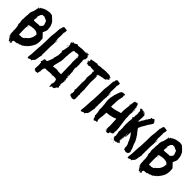

<svg xmlns="http://www.w3.org/2000/svg" viewBox="178 -1872 3141 3141"><g transform="rotate(45 1748.0 -302.0)"><path d="M233.4 -609.9Q227.5 -609.9 227.5 -613.8H233.4ZM165 -305.2H163.1Q163.1 -310.1 168.9 -313V-309.1Q168.9 -305.2 165 -305.2ZM180.7 -309.1H178.7Q178.7 -314.9 182.6 -314.9L184.6 -311ZM157.2 -314.9V-326.7H161.1V-318.8Q161.1 -314.9 157.2 -314.9ZM167 -334.5H161.1Q161.1 -340.3 165 -340.3L167 -336.4ZM280.3 -352.1 278.3 -356H284.2Q284.2 -352.1 280.3 -352.1ZM163.1 -469.2H159.2V-471.2H163.1ZM159.2 -498.5H155.3Q155.3 -504.4 159.2 -504.4ZM161.1 -506.3H157.2V-508.3H161.1ZM163.1 -514.2H159.2L161.1 -533.7H165ZM180.7 -455.6Q218.3 -461.4 264.6 -463.4Q275.4 -461.4 282.2 -461.4Q297.9 -462.9 297.9 -469.2H292V-473.1Q310.1 -473.1 327.1 -512.2Q327.1 -540 313.5 -561Q306.6 -594.2 297.9 -594.2Q238.3 -623.5 229.5 -623.5L231.4 -627.4Q224.1 -627.4 215.8 -623.5L217.8 -619.6V-617.7H215.8Q208.5 -623.5 198.2 -623.5Q181.6 -611.8 163.1 -584.5Q167 -584 167 -580.6L163.1 -574.7Q165 -571.3 165 -566.9L161.1 -564.9L157.2 -566.9Q155.3 -550.8 153.3 -547.4Q155.3 -536.6 155.3 -518.1Q155.3 -516.1 153.3 -516.1Q153.3 -514.2 155.3 -514.2L151.4 -477.1L153.3 -473.1Q151.4 -469.7 151.4 -465.3Q151.4 -455.6 163.1 -455.6Q171.9 -455.6 180.7 -457.5ZM87.9 39.6V29.8H85.9Q85.9 36.1 84 39.6ZM82 29.8V27.8H76.2V29.8ZM80.1 14.2Q80.1 12.2 78.1 2.4H76.2V14.2ZM68.4 -1.5V-5.4H66.4V-1.5ZM66.4 -9.3V-13.2H64.5V-9.3ZM262.7 -12.2V-16.1H260.7V-12.2ZM170.9 -119.6Q173.8 -119.6 176.8 -125.5Q194.3 -121.6 202.1 -121.6Q254.9 -135.3 254.9 -148.9H251V-150.9Q348.6 -213.4 348.6 -326.7Q315.9 -359.9 278.3 -359.9Q272.5 -361.8 252 -361.8Q239.3 -361.8 196.3 -356H194.3V-350.1H186.5V-354Q145.5 -346.7 145.5 -330.6Q145.5 -322.8 143.6 -322.8L145.5 -318.8V-309.1Q155.3 -309.1 155.3 -305.2Q155.3 -299.3 145.5 -299.3Q143.6 -267.1 143.6 -223.1Q143.6 -218.8 145.5 -215.3L143.6 -211.4Q147.5 -160.2 147.5 -119.6H149.4L155.3 -123.5H157.2L163.1 -119.6ZM132.8 74.7H127Q123 74.7 123 70.8V64.9Q123 63 125 63L123 59.1Q125 48.3 125 41.5H121.1Q121.1 68.8 109.4 68.8Q105.5 66.9 103.5 66.9Q103.5 68.8 101.6 68.8Q101.6 61 98.1 61Q96.2 61 93.8 63Q93.8 64.9 91.8 64.9V63Q93.8 59.6 93.8 55.2H89.8V41.5L80.1 43.5L70.3 23.9Q72.3 23.9 72.3 22Q70.3 22 70.3 20Q72.3 20 72.3 18.1Q64.5 6.3 62.5 5.9Q60.5 5.4 58.6 4.4Q58.6 7.3 50.8 12.2H43V8.3Q54.7 8.3 54.7 -3.4L49.8 -21L48.3 -20Q40 -20 40 -104H34.2V-107.9Q34.2 -111.8 40 -111.8V-125.5Q40 -129.4 34.2 -129.4Q34.2 -133.3 40 -133.3V-137.2H32.2Q32.2 -142.1 40 -143.1L30.3 -209.5Q18.6 -233.9 18.6 -244.6Q18.6 -266.1 22.5 -266.1Q16.6 -285.2 10.7 -332.5Q14.6 -338.9 14.6 -344.2Q14.6 -441.9 22.5 -453.6Q22.5 -464.8 18.6 -477.1Q22.9 -477.1 24.4 -486.8L20.5 -484.9Q16.6 -489.7 16.6 -490.7V-496.6H20.5V-490.7H22.5Q22.5 -526.4 45.9 -566.9Q45.9 -572.3 57.6 -617.7L55.7 -621.6Q58.6 -636.2 63.5 -637.2Q61.5 -650.9 61.5 -664.6Q67.9 -664.6 71.3 -666.5Q71.3 -662.6 69.3 -662.6Q71.3 -659.2 71.3 -654.8Q85 -654.8 85 -672.4L88.9 -670.4Q88.9 -672.4 86.9 -682.1L92.8 -686L98.6 -682.1Q134.3 -714.4 202.1 -727.1Q248.5 -734.9 254.9 -734.9Q280.3 -732.9 299.8 -727.1Q299.8 -729 301.8 -729Q399.4 -646 399.4 -621.6Q410.6 -605 420.9 -559.1H418.9Q424.8 -527.3 424.8 -510.3Q424.8 -482.9 393.6 -420.4Q403.3 -418.9 403.3 -414.6Q401.4 -414.6 401.4 -412.6Q412.1 -412.6 430.7 -385.3Q465.3 -353 465.8 -346.2L463.9 -342.3Q467.8 -341.8 467.8 -338.4Q467.8 -336.4 465.8 -336.4Q469.7 -301.8 469.7 -273.9Q467.8 -268.1 465.8 -268.1L467.8 -264.2Q467.8 -262.2 465.8 -262.2L467.8 -258.3Q467.8 -252.4 463.9 -252.4L465.8 -248.5Q465.8 -246.6 463.9 -246.6L465.8 -242.7V-240.7Q462.9 -219.2 456.1 -219.2V-217.3H460Q452.6 -184.1 446.3 -184.1Q442.4 -183.6 442.4 -180.2L444.3 -176.3L417 -131.3Q385.7 -96.2 385.7 -90.3Q385.7 -84.5 377.9 -84.5Q374 -86.4 372.1 -86.4L364.3 -76.7V-74.7L368.2 -76.7H370.1Q370.1 -70.8 356.4 -70.8L358.4 -66.9V-64.9Q346.2 -51.3 331.1 -51.3Q322.8 -33.7 317.4 -33.7Q289.1 -23.9 288.1 -23.9L284.2 -25.9L268.6 -16.1Q268.6 -8.3 262.7 -8.3H258.8Q254.9 -8.3 254.9 -14.2Q247.1 -11.2 247.1 -8.3L243.2 -10.3H241.2L235.4 -6.3H233.4L229.5 -8.3Q229.5 -2.4 221.7 5.4L211.9 3.4Q184.6 9.3 180.7 9.3V5.4Q178.7 5.4 159.2 11.2Q150.4 15.1 150.4 25.9Q146.5 27.8 144.5 27.8V31.7H148.4Q144.5 72.8 140.6 72.8V68.8ZM150.4 72.8 146.5 70.8 148.4 61V43.5H152.3L156.2 57.1Q155.3 72.8 150.4 72.8ZM40 -576.7Q40 -582.5 43.9 -582.5H45.9Q45.9 -579.6 40 -576.7Z M593.8 -732.4Q623 -728.5 634.8 -724.6Q638.7 -726.6 640.6 -726.6Q640.6 -723.6 646.5 -720.7H658.2V-714.8L652.3 -707L654.3 -687.5Q650.4 -681.6 644.5 -658.2V-630.9L648.4 -625L644.5 -607.4Q644.5 -601.1 646.5 -597.7Q644.5 -592.3 642.6 -513.7Q645.5 -513.7 648.4 -507.8V-484.4L646.5 -464.8L652.3 -468.8V-457Q656.7 -457 660.2 -482.4V-498H662.1Q666 -497.6 666 -494.1L664.1 -482.4L666 -478.5Q654.3 -452.6 654.3 -421.9L658.2 -419.9Q654.3 -403.8 652.3 -382.8Q652.3 -380.9 654.3 -380.9Q650.4 -361.8 650.4 -324.2V-259.8Q650.4 -249 648.4 -232.4Q650.4 -229.5 650.4 -220.7H648.4Q648.4 -218.8 650.4 -218.8Q648.4 -182.6 648.4 -166V-150.4L652.3 -152.3H654.3Q644.5 -115.7 632.8 -37.1L628.9 -35.2L630.9 -31.2L628.9 -27.3Q630.9 -27.3 630.9 -25.4Q627 -23.4 625 -23.4Q627 -19.5 627 -17.6Q617.2 -6.8 617.2 -3.9Q617.2 -1 609.4 3.9Q609.4 2 607.4 2Q592.8 16.1 589.8 31.2H585.9V27.3Q580.1 29.3 580.1 31.2L576.2 29.3Q574.2 29.3 574.2 31.2L564.5 29.3Q526.9 48.8 519.5 48.8Q519.5 46.9 509.8 35.2V33.2L511.7 21.5Q509.8 17.6 509.8 15.6Q509.8 12.2 513.7 0L511.7 -3.9Q518.6 -3.9 525.4 -193.4Q527.3 -193.4 531.2 -242.2Q531.2 -244.1 529.3 -244.1L531.2 -253.9Q537.1 -353.5 537.1 -476.6H539.1Q539.1 -478.5 537.1 -478.5Q550.8 -576.2 550.8 -623Q548.8 -627 548.8 -628.9Q551.8 -628.9 554.7 -636.7Q552.7 -640.6 552.7 -642.6H554.7L552.7 -646.5V-650.4L554.7 -660.2H550.8V-666Q566.4 -666 566.4 -707Q576.2 -716.3 580.1 -730.5H585.9L589.8 -728.5Q590.3 -732.4 593.8 -732.4ZM591.8 35.2V37.1Q591.8 41 587.9 41H585.9V37.1Q587.9 37.1 591.8 35.2Z M1085.9 -536.6H1081.5V-548.3H1085.9ZM1175.8 -684.6V-690.4H1171.9Q1171.9 -684.6 1175.8 -684.6ZM1085.9 -146.5Q1085.9 -155.8 1093.8 -164.1Q1091.8 -218.8 1089.8 -228.5L1091.8 -232.4Q1087.9 -271 1087.9 -332.5Q1087.9 -342.3 1089.8 -377.4L1085.9 -379.4L1087.9 -389.2Q1085.9 -427.2 1083.5 -430.2L1085.9 -450.2L1083.5 -486.3H1087.9V-480.5H1089.8V-488.3L1083.5 -498.5V-526.4H1087.9V-498.5H1089.8L1091.8 -542.5Q1080.1 -558.6 1077.6 -572.3Q1075.7 -572.3 1075.7 -570.3Q1075.7 -575.2 1047.9 -578.6Q1047.9 -578.1 1035.6 -574.7H1025.9L1021.5 -576.7Q1021.5 -568.4 993.7 -568.4V-570.3H977.5Q969.2 -565.4 965.8 -556.6H969.7V-552.2Q955.6 -552.2 955.6 -504.4Q951.7 -462.4 949.7 -462.4Q951.7 -458.5 951.7 -456.5Q949.7 -450.2 947.8 -450.2L953.6 -436.5Q947.8 -436.5 945.8 -395.5Q945.8 -391.6 947.8 -391.6L945.8 -381.3V-340.3Q941.4 -288.6 931.6 -272.5Q933.6 -268.6 933.6 -264.2Q930.7 -264.2 927.7 -260.3Q929.7 -256.3 929.7 -252.4Q925.8 -248 909.7 -178.2Q907.7 -178.2 905.8 -168.5Q909.7 -166.5 911.6 -166.5L907.7 -152.3Q909.7 -148.4 909.7 -146.5Q972.2 -156.2 997.6 -156.2Q999.5 -156.2 999.5 -154.3L1003.4 -156.2Q1021.5 -150.4 1021.5 -148.4L1039.6 -150.4Q1049.3 -150.4 1085.9 -146.5ZM840.8 -548.3V-552.2H838.4V-548.3ZM1185.5 -432.6V-436.5H1183.6V-432.6ZM1191.9 -292.5V-296.4H1189.9V-292.5ZM1191.9 -224.1V-234.4Q1191.9 -238.3 1188 -238.3V-224.1ZM1191.9 -212.4V-222.2Q1188 -221.7 1188 -218.3Q1189.9 -214.4 1189.9 -212.4ZM1185.5 -192.4 1193.8 -196.3Q1191.9 -204.1 1191.9 -210.4H1189.9Q1189.9 -205.1 1185.5 -200.2ZM903.8 -148.4V-152.3H901.9V-148.4ZM1207.5 -142.1V-146.5H1205.6V-142.1ZM1210 -110.4Q1210 -116.2 1211.9 -124H1207.5V-136.2H1205.6V-110.4ZM1009.8 -40V-42H1005.9V-40ZM821.8 -16.1V-20H819.3V-16.1ZM751.5 106 753.4 102.1V93.8H745.6Q747.1 106 751.5 106ZM821.8 53.7 821.3 53.2 823.2 49.3ZM1135.7 -686.5 1131.8 -688.5Q1127.9 -688.5 1123.5 -686.5Q1121.6 -689 1121.6 -696.8L1133.8 -698.7ZM848.6 -650.4H844.7Q844.7 -656.7 848.6 -656.7ZM844.7 -614.3H840.8V-640.6H844.7ZM848.6 -558.6H844.7Q844.7 -563.5 850.6 -566.4L852.5 -562.5Q848.6 -562.5 848.6 -558.6ZM836.4 -542.5Q832.5 -542.5 832.5 -546.4V-550.3Q832.5 -553.7 838.4 -556.6H844.7Q844.7 -545.9 836.4 -542.5ZM1201.7 -542.5H1197.8V-544.4H1201.7ZM844.7 -530.3H840.8V-534.7H844.7ZM1231.9 -250.5H1227.5V-252.4H1231.9ZM715.3 -116.2H713.4V-120.1H719.7Q719.7 -116.2 715.3 -116.2ZM1213.9 -52.2H1210V-60.1Q1213.9 -59.6 1213.9 -56.2ZM1103.5 16.6Q1097.7 16.6 1097.7 12.7L1101.6 10.7L1103.5 14.6ZM1141.6 -702.6Q1137.7 -702.6 1137.7 -706.5H1141.6ZM1099.6 130.9H1097.7V116.7L1095.7 105L1097.7 101.1Q1097.7 95.2 1091.8 63Q1105.5 48.3 1105.5 43Q1105.5 38.6 1103.5 38.6L1105.5 24.9V-3.4Q1105.5 -10.3 1093.8 -18.1L1095.7 -32.2Q1075.7 -40 1055.7 -40Q1041 -40 1037.6 -42Q1035.6 -42 1035.6 -40Q1025.9 -42 1015.6 -42Q1007.3 -32.2 1003.4 -32.2Q1003.4 -28.3 999.5 -28.3L993.7 -32.2L995.6 -36.1V-38.1L979.5 -40Q942.9 -38.1 933.6 -38.1V-40Q918.9 -34.2 905.8 -34.2L897.5 -36.1L893.6 -34.2L889.6 -36.1Q886.7 -36.1 877.4 -26.4L871.6 -34.2H875.5V-38.1L871.6 -36.1Q871.6 -38.1 869.6 -38.1Q869.6 -32.2 863.8 -32.2L857.4 -36.1H849.6L851.6 -32.2Q829.6 -29.8 829.6 -12.2Q826.7 -12.2 821.8 3.9H819.3V7.8H823.7V11.7Q817.4 11.7 817.4 22Q819.3 25.9 819.3 27.8H817.4Q817.4 29.8 819.3 29.8Q815.4 49.3 815.4 51.8Q818.4 49.8 821.8 49.8L819.8 52.2L821.3 53.2L811.5 71.8Q813.5 75.7 813.5 77.6Q809.6 78.1 809.6 82Q813.5 82.5 813.5 85.9L803.7 97.7Q805.7 97.7 805.7 99.6Q801.8 100.6 801.8 104H805.7V107.9Q805.7 111.8 799.8 111.8V107.9L789.6 109.9Q787.6 109.9 787.6 107.9Q779.8 108.9 779.8 113.8Q744.6 113.8 743.7 106L739.7 107.9Q733.4 107.9 733.4 104Q736.3 104 739.7 97.7Q732.4 97.7 721.7 80.1Q721.7 73.7 729.5 73.7V67.9H725.6V64H729.5Q725.6 61 725.6 50.8Q729.5 15.6 729.5 11.7Q729.5 0 727.5 -12.2Q729.5 -15.6 729.5 -28.3Q723.6 -28.3 723.6 -30.3L725.6 -34.2Q723.6 -38.1 723.6 -40Q727.5 -40 727.5 -44.4Q727.5 -59.6 707.5 -62V-64.5Q725.6 -99.1 725.6 -116.2Q721.7 -116.2 721.7 -122.1Q729.5 -122.1 729.5 -128.4V-134.3L735.4 -138.2H744.6L750.5 -134.3Q751 -138.2 754.4 -138.2Q754.9 -134.3 758.3 -134.3Q762.2 -134.3 770.5 -138.2Q774.4 -136.2 776.4 -136.2Q792 -158.7 816.4 -228.5V-234.4Q818.8 -234.4 822.8 -248.5Q820.3 -251.5 818.4 -268.6Q827.1 -268.6 838.4 -330.6Q842.8 -330.6 842.8 -340.3L840.8 -344.2Q842.3 -377.4 844.7 -377.4L842.8 -381.3V-393.6Q842.8 -395.5 846.7 -409.2V-426.3L842.8 -409.2Q830.6 -434.6 830.6 -436.5Q843.3 -436.5 858.4 -542.5Q860.4 -542.5 860.4 -554.7H856.4Q856.4 -558.1 862.8 -562.5Q860.4 -566.4 860.4 -568.4Q855.5 -564.5 852.5 -564.5L858.4 -572.3V-576.7L850.6 -590.3L854.5 -592.3V-588.4H856.4V-590.3Q854.5 -594.7 854.5 -596.7Q856.4 -596.7 856.4 -598.6Q846.7 -598.6 846.7 -614.3L848.6 -640.6Q846.7 -644.5 846.7 -646.5H848.6L856.4 -640.6Q858.4 -640.6 868.7 -664.6Q874.5 -664.6 874.5 -660.6L878.4 -662.6H880.4L890.6 -656.7Q890.6 -659.2 910.6 -676.8H912.6V-674.3Q907.2 -664.6 900.4 -664.6V-658.7Q923.8 -681.2 930.7 -684.6H936.5Q938.5 -684.6 938.5 -682.6L948.7 -686.5Q948.7 -681.6 962.4 -672.4Q962.4 -679.2 1045.9 -684.6Q1054.7 -684.6 1063.5 -686.5L1065.9 -682.6Q1083.5 -684.6 1083.5 -686.5L1093.8 -682.6L1113.8 -686.5Q1113.8 -685.1 1119.6 -680.7Q1142.1 -682.6 1147.9 -686.5L1145.5 -696.8Q1147.9 -700.7 1147.9 -702.6H1151.9Q1151.9 -694.3 1157.7 -694.3L1155.8 -698.7L1159.7 -700.7V-694.3L1155.8 -688.5H1159.7Q1159.7 -694.3 1163.6 -694.3L1168 -692.4Q1168.5 -696.8 1171.9 -696.8V-694.3L1185.5 -698.7V-696.8L1189.9 -698.7Q1190.9 -698.7 1195.8 -694.3Q1195.8 -691.4 1188 -686.5V-684.6H1183.6V-688.5L1179.7 -686.5L1181.6 -682.6L1179.7 -678.7Q1183.1 -678.7 1191.9 -664.6Q1203.6 -664.6 1205.6 -638.7L1201.7 -616.7L1203.6 -600.6Q1194.8 -600.6 1185.5 -584.5Q1185.5 -569.3 1183.6 -558.6Q1188 -550.8 1188 -542.5V-504.4Q1188 -502.4 1189.9 -502.4L1188 -498.5Q1188 -488.3 1191.9 -474.6V-448.2L1189.9 -436.5Q1189.9 -434.6 1191.9 -434.6Q1189.9 -413.1 1189.9 -391.6Q1184.6 -395.5 1183.6 -395.5Q1183.6 -388.2 1181.6 -377.4Q1188.5 -377.4 1191.9 -310.5H1193.8V-322.3H1197.8Q1199.7 -304.7 1199.7 -300.3H1195.8V-308.6H1193.8V-294.4Q1199.7 -294.4 1199.7 -284.2L1195.8 -282.2Q1199.7 -234.4 1207.5 -234.4V-232.4H1203.6Q1199.7 -232.4 1199.7 -238.3H1197.8Q1197.8 -214.4 1201.7 -190.4H1203.6Q1203.6 -196.3 1211.9 -196.3V-188.5H1210L1205.6 -190.4Q1203.6 -186.5 1203.6 -184.1V-150.4L1207.5 -148.4Q1207.5 -150.4 1210 -150.4L1211.9 -136.2Q1211.9 -134.3 1210 -134.3L1211.9 -130.4L1210 -126.5H1213.9V-132.3H1217.8Q1208.5 -50.3 1203.6 -50.3Q1204.6 -50.3 1204.6 -46.4Q1204.6 -41.5 1203.6 -33.2Q1203.6 -31.2 1205.6 -31.2L1203.6 -21Q1203.6 -15.1 1207.5 1H1210Q1210 -9.3 1207.5 -19H1211.9L1213.9 -5.4Q1210 7.8 1210 14.6Q1219.7 33.2 1219.7 38.6Q1219.7 41 1215.3 42.5L1211.9 41Q1211.9 47.4 1197.8 52.7Q1197.8 56.6 1185.5 61L1188 64.9V66.9Q1178.2 90.8 1173.8 94.7H1171.9V90.8Q1164.1 92.3 1145.5 105L1143.6 101.1Q1145.5 97.2 1145.5 92.8Q1123 97.2 1115.7 116.7Z M1273.4 -576.2 1275.4 -580.1Q1269.5 -580.1 1269.5 -576.2ZM1439.5 -498Q1443.4 -498 1445.3 -511.7H1441.4ZM1523.4 -515.6V-525.4H1521.5V-515.6ZM1521.5 -564.5V-568.4Q1517.6 -567.9 1517.6 -564.5ZM1273.4 -576.2V-574.2L1259.8 -570.3L1265.6 -578.1V-585.9Q1259.8 -585.9 1259.8 -589.8L1263.7 -591.8Q1264.2 -587.9 1267.6 -587.9H1271.5Q1271.5 -591.8 1253.9 -599.6L1252 -603.5V-605.5Q1259.8 -607.4 1267.6 -607.4V-609.4Q1242.2 -613.8 1242.2 -619.1V-623Q1248 -623 1271.5 -621.1Q1271.5 -625 1269.5 -628.9L1273.4 -630.9L1271.5 -634.8V-636.7L1275.4 -642.6Q1271 -643.6 1263.7 -658.2Q1276.4 -673.8 1283.2 -673.8H1300.8Q1306.2 -677.7 1337.9 -683.6H1363.3L1386.7 -691.4Q1396.5 -690.4 1396.5 -685.5Q1416 -683.6 1425.8 -683.6Q1452.1 -693.4 1502 -693.4L1505.9 -691.4Q1505.9 -696.3 1572.3 -701.2Q1628.4 -699.2 1664.1 -699.2Q1679.2 -688.5 1703.1 -681.6L1709 -673.8V-669.9H1693.4V-664.1Q1702.6 -663.1 1712.9 -652.3L1710.9 -648.4Q1712.9 -644.5 1712.9 -642.6Q1706.5 -628.9 1683.6 -628.9V-627Q1697.3 -625 1697.3 -621.1Q1692.9 -621.1 1689.5 -619.1Q1686 -621.1 1679.7 -621.1Q1675.8 -599.6 1666 -599.6Q1630.9 -589.8 1597.7 -587.9Q1597.7 -582 1564.5 -582V-580.1H1568.4V-576.2H1562.5Q1560.5 -576.2 1560.5 -578.1Q1537.1 -578.1 1537.1 -568.4H1533.2V-574.2Q1529.3 -574.2 1527.3 -558.6Q1529.3 -558.6 1529.3 -556.6L1525.4 -554.7Q1522.5 -562.5 1519.5 -562.5Q1515.6 -562 1515.6 -558.6Q1519.5 -540.5 1519.5 -537.1Q1522.9 -537.1 1525.4 -546.9Q1523.4 -546.9 1523.4 -548.8H1527.3Q1529.3 -535.6 1531.2 -531.2Q1531.2 -529.3 1529.3 -529.3Q1533.2 -513.7 1533.2 -494.1L1529.3 -488.3L1531.2 -476.6Q1531.2 -474.6 1529.3 -474.6L1531.2 -470.7Q1527.3 -434.6 1527.3 -406.2Q1537.1 -235.4 1541 -230.5Q1537.1 -222.7 1537.1 -218.8L1539.1 -207Q1537.1 -193.8 1537.1 -185.5Q1541 -185.5 1541 -179.7Q1536.6 -174.3 1535.2 -150.4Q1544.9 -148.4 1544.9 -138.7Q1543 -116.7 1539.1 -105.5Q1541 -102.1 1541 -97.7H1539.1Q1543 -88.9 1543 -72.3Q1543 -66.4 1541 -66.4L1543 -56.6V-35.2Q1543 -33.2 1537.1 -15.6Q1539.1 -15.6 1539.1 -13.7Q1531.7 -2 1529.3 -2H1525.4L1519.5 -5.9Q1519 -0.5 1509.8 2L1505.9 0Q1498 3.9 1492.2 3.9Q1492.2 1 1472.7 -3.9Q1472.7 -5.9 1470.7 -5.9L1466.8 -3.9Q1433.6 -14.2 1433.6 -31.2Q1435.5 -35.2 1435.5 -37.1L1433.6 -46.9Q1436 -46.9 1441.4 -64.5H1443.4Q1443.4 -66.4 1441.4 -66.4Q1443.4 -77.1 1443.4 -82L1441.4 -85.9L1443.4 -89.8Q1443.4 -108.9 1427.7 -130.9Q1427.7 -136.7 1429.7 -136.7Q1435.5 -136.7 1435.5 -150.4Q1433.6 -251 1433.6 -287.1Q1437.5 -332.5 1437.5 -351.6Q1437.5 -378.9 1433.6 -398.4H1431.6V-394.5H1427.7Q1435.5 -459.5 1435.5 -474.6Q1433.6 -478.5 1433.6 -480.5Q1439.5 -482.4 1439.5 -493.2Q1439.5 -498 1435.5 -498Q1437.5 -521.5 1437.5 -529.3Q1437.5 -533.2 1433.6 -533.2V-527.3H1429.7L1431.6 -552.7H1435.5Q1435.5 -548.8 1437.5 -535.2H1439.5V-537.1Q1437.5 -547.9 1437.5 -554.7L1439.5 -568.4Q1413.1 -570.8 1408.2 -572.3Q1397.5 -570.3 1390.6 -570.3Q1359.9 -570.3 1351.6 -578.1H1345.7Q1322.3 -568.4 1298.8 -564.5Q1298.8 -567.4 1291 -572.3Q1293 -576.2 1293 -578.1H1291Q1284.2 -566.4 1273.4 -566.4V-572.3Q1279.3 -572.3 1279.3 -578.1L1275.4 -576.2ZM1418 -291H1414.1Q1414.1 -298.8 1418 -298.8H1421.9V-294.9Q1421.9 -291 1418 -291ZM1429.7 -377H1425.8V-378.9H1429.7Z M1821.8 -732.4Q1851.1 -728.5 1862.8 -724.6Q1866.7 -726.6 1868.7 -726.6Q1868.7 -723.6 1874.5 -720.7H1886.2V-714.8L1880.4 -707L1882.3 -687.5Q1878.4 -681.6 1872.6 -658.2V-630.9L1876.5 -625L1872.6 -607.4Q1872.6 -601.1 1874.5 -597.7Q1872.6 -592.3 1870.6 -513.7Q1873.5 -513.7 1876.5 -507.8V-484.4L1874.5 -464.8L1880.4 -468.8V-457Q1884.8 -457 1888.2 -482.4V-498H1890.1Q1894 -497.6 1894 -494.1L1892.1 -482.4L1894 -478.5Q1882.3 -452.6 1882.3 -421.9L1886.2 -419.9Q1882.3 -403.8 1880.4 -382.8Q1880.4 -380.9 1882.3 -380.9Q1878.4 -361.8 1878.4 -324.2V-259.8Q1878.4 -249 1876.5 -232.4Q1878.4 -229.5 1878.4 -220.7H1876.5Q1876.5 -218.8 1878.4 -218.8Q1876.5 -182.6 1876.5 -166V-150.4L1880.4 -152.3H1882.3Q1872.6 -115.7 1860.8 -37.1L1856.9 -35.2L1858.9 -31.2L1856.9 -27.3Q1858.9 -27.3 1858.9 -25.4Q1855 -23.4 1853 -23.4Q1855 -19.5 1855 -17.6Q1845.2 -6.8 1845.2 -3.9Q1845.2 -1 1837.4 3.9Q1837.4 2 1835.4 2Q1820.8 16.1 1817.9 31.2H1814V27.3Q1808.1 29.3 1808.1 31.2L1804.2 29.3Q1802.2 29.3 1802.2 31.2L1792.5 29.3Q1754.9 48.8 1747.6 48.8Q1747.6 46.9 1737.8 35.2V33.2L1739.7 21.5Q1737.8 17.6 1737.8 15.6Q1737.8 12.2 1741.7 0L1739.7 -3.9Q1746.6 -3.9 1753.4 -193.4Q1755.4 -193.4 1759.3 -242.2Q1759.3 -244.1 1757.3 -244.1L1759.3 -253.9Q1765.1 -353.5 1765.1 -476.6H1767.1Q1767.1 -478.5 1765.1 -478.5Q1778.8 -576.2 1778.8 -623Q1776.9 -627 1776.9 -628.9Q1779.8 -628.9 1782.7 -636.7Q1780.8 -640.6 1780.8 -642.6H1782.7L1780.8 -646.5V-650.4L1782.7 -660.2H1778.8V-666Q1794.4 -666 1794.4 -707Q1804.2 -716.3 1808.1 -730.5H1814L1817.9 -728.5Q1818.4 -732.4 1821.8 -732.4ZM1819.8 35.2V37.1Q1819.8 41 1815.9 41H1814V37.1Q1815.9 37.1 1819.8 35.2Z M2310.5 -689.9V-686Q2314.5 -686 2314.5 -689.9ZM2341.8 -654.8H2345.7V-648.9Q2341.8 -648.9 2341.8 -652.8ZM2351.6 -615.7H2355.5V-607.9Q2351.6 -607.9 2351.6 -611.8ZM2353.5 -604H2355.5Q2358.9 -604 2361.3 -590.3Q2359.4 -586.4 2359.4 -584.5Q2363.3 -584 2363.3 -580.6L2361.3 -561Q2363.3 -561 2363.3 -559.1L2355.5 -555.2V-586.4Q2355.5 -590.8 2353.5 -594.2L2355.5 -598.1Q2353.5 -602.1 2353.5 -604ZM2048.8 -428.2H2052.7V-424.3H2048.8ZM2050.8 -398.9H2054.7V-397H2050.8ZM2375 -88.4H2378.9V-92.3Q2375 -91.8 2375 -88.4ZM2048.8 -68.8H2052.7V-66.9H2048.8ZM2318.4 -39.6V-33.7H2320.3V-39.6ZM2255.9 -31.7V-29.8L2253.9 -18.1H2250V-20Q2251.5 -31.7 2255.9 -31.7ZM2259.8 -8.3H2265.6V-4.4H2259.8ZM2071.3 -650.4Q2070.8 -649.9 2070.3 -648.9Q2070.3 -645 2076.2 -645V-641.1Q2068.4 -641.1 2062.5 -623.5Q2069.3 -623.5 2070.3 -598.1Q2048.8 -511.7 2048.8 -461.4L2050.8 -434.1H2046.9V-404.8Q2046.9 -402.8 2044.9 -402.8L2046.9 -398.9V-379.4Q2046.9 -377.4 2044.9 -377.4L2046.9 -373.5V-359.9Q2046.9 -357.9 2044.9 -357.9Q2046.9 -354 2046.9 -352.1Q2102.5 -352.1 2216.8 -389.2V-387.2Q2236.3 -391.1 2236.3 -398.9Q2234.4 -402.8 2234.4 -404.8H2236.3L2234.4 -408.7V-410.6Q2234.4 -412.6 2236.3 -412.6L2234.4 -416.5Q2234.4 -422.9 2236.3 -426.3Q2236.3 -430.2 2234.4 -430.2Q2235.4 -489.3 2248 -576.7V-586.4H2246.1Q2246.1 -582.5 2244.1 -582.5Q2240.2 -584.5 2238.3 -584.5V-588.4Q2242.2 -593.3 2242.2 -596.2Q2240.2 -600.1 2240.2 -602.1H2244.1L2250 -598.1L2252 -607.9V-621.6L2250 -631.3Q2255.9 -631.3 2255.9 -652.8V-660.6Q2261.7 -665.5 2263.7 -688Q2268.1 -688 2271.5 -689.9Q2275.4 -688 2277.3 -688L2285.2 -689.9H2293Q2293 -701.7 2298.8 -701.7H2300.8L2302.7 -689.9Q2310.1 -689.9 2320.3 -703.6L2332 -678.2Q2338.4 -639.2 2349.6 -639.2V-631.3Q2346.2 -631.3 2343.8 -617.7L2347.7 -606Q2347.7 -604 2345.7 -604L2349.6 -578.6H2347.7L2349.6 -574.7Q2349.6 -572.8 2347.7 -572.8L2349.6 -568.8L2347.7 -559.1L2349.6 -555.2Q2349.6 -553.2 2347.7 -553.2Q2349.6 -545.9 2349.6 -537.6H2351.6V-547.4Q2349.6 -551.3 2349.6 -553.2L2355.5 -549.3H2357.4V-553.2L2361.3 -551.3Q2357.4 -520 2355.5 -520Q2355.5 -518.1 2357.4 -518.1Q2351.6 -487.8 2351.6 -481Q2353.5 -456.5 2353.5 -455.6H2351.6Q2355.5 -446.8 2355.5 -430.2V-389.2Q2386.7 -171.9 2386.7 -129.4H2382.8V-127.4Q2382.8 -125.5 2384.8 -125.5Q2377 -99.6 2377 -94.2L2380.9 -96.2Q2384.8 -95.7 2384.8 -92.3V-80.6Q2378.9 -74.2 2371.1 -57.1Q2339.8 -49.3 2322.3 -37.6V-35.6Q2328.1 -35.6 2328.1 -31.7Q2328.1 -13.7 2308.6 -4.4H2306.6V-8.3H2296.9V-0.5H2293V-2.4L2294.9 -6.3Q2293 -6.3 2289.1 -8.3Q2285.6 -6.3 2281.2 -6.3L2279.3 -10.3L2275.4 -8.3L2265.6 -14.2L2267.6 -18.1V-33.7H2257.8L2259.8 -37.6Q2250 -39.6 2250 -41.5Q2250 -46.4 2255.9 -55.2Q2252 -55.2 2252 -59.1V-61H2255.9Q2255.9 -64 2250 -84.5Q2253.9 -84.5 2253.9 -88.4V-98.1H2255.9L2253.9 -102.1Q2253.9 -104 2255.9 -104Q2255.9 -106 2253.9 -106Q2253.9 -109.9 2255.9 -109.9Q2248 -256.3 2248 -270L2244.1 -272H2240.2Q2195.3 -250.5 2183.6 -250.5Q2135.7 -235.4 2076.2 -231Q2060.5 -231 2060.5 -227.1Q2060.5 -221.2 2062.5 -221.2L2060.5 -211.4V-203.6Q2060.5 -170.4 2056.6 -170.4L2058.6 -166.5V-143.1H2054.7Q2046.9 -73.7 2046.9 -59.1L2050.8 -61H2052.7L2048.8 -55.2V-51.3Q2048.8 -41.5 2062.5 -20Q2058.6 -8.3 2046.9 -8.3L2039.1 -14.2H2037.1Q2017.6 3.4 2009.8 3.4H2003.9Q1980.5 -6.3 1980.5 -33.7Q1976.6 -47.9 1960.9 -66.9V-72.8Q1960.9 -81.1 1962.9 -88.4Q1962.9 -124 1945.3 -191.9L1947.3 -205.6V-225.1Q1947.3 -272.5 1941.4 -291.5L1943.4 -295.4Q1936.5 -356 1931.6 -381.3Q1931.6 -383.3 1933.6 -383.3L1931.6 -397Q1931.6 -444.8 1951.2 -525.9L1982.4 -615.7Q1988.8 -632.3 2002 -643.1Q2003.9 -648.9 2013.7 -648.9V-647L2031.2 -656.7Q2035.2 -656.7 2035.2 -650.9H2037.1L2046.9 -656.7L2067.4 -652.8V-650.4Z M2697.8 -709Q2713.9 -685.1 2731.9 -664.1L2733.9 -650.4Q2733.9 -636.7 2678.2 -560.5Q2678.2 -553.2 2626.5 -468.8Q2605 -423.8 2603 -416Q2605 -416 2615.7 -402.3H2613.8L2654.8 -347.7Q2673.3 -334 2689 -298.8Q2691.9 -298.8 2695.3 -293Q2693.4 -293 2693.4 -291Q2696.8 -291 2704.1 -285.2L2701.7 -281.2Q2738.8 -219.2 2742.7 -195.3L2738.3 -193.4Q2751.5 -173.3 2751.5 -166Q2774.9 -126.5 2787.6 -64.5Q2790 -64.5 2794.4 -56.6V-54.7L2792 -44.9H2796.4V-43Q2787.6 -29.3 2783.7 -29.3L2785.6 -25.4Q2785.6 -16.1 2772.9 -7.8Q2772.9 -11.7 2768.6 -11.7Q2767.1 2 2762.2 2Q2759.8 -2 2759.8 -3.9Q2755.9 0 2747.1 0V-2Q2743.2 0 2725.6 2Q2710.4 -2.9 2710.4 -9.8L2699.7 -7.8V-9.8L2695.3 -7.8H2693.4Q2689 -7.8 2689 -11.7V-13.7Q2689 -15.6 2690.9 -15.6L2689 -19.5V-29.3Q2680.2 -29.3 2680.2 -33.2H2682.6L2680.2 -37.1Q2682.6 -41 2682.6 -43Q2682.6 -44.9 2680.2 -44.9L2682.6 -54.7Q2682.6 -99.1 2658.7 -134.8Q2620.6 -241.7 2568.8 -285.2H2566.4Q2568.8 -259.8 2570.8 -259.8L2568.8 -250V-228.5Q2568.8 -211.9 2566.4 -175.8L2562 -173.8H2560.1V-193.4Q2555.7 -191.4 2553.7 -191.4V-187.5H2558.1V-177.7Q2554.2 -173.3 2549.3 -142.6L2551.3 -132.8H2549.3L2551.3 -128.9V-119.1H2547.4V-123H2544.9V-119.1H2540.5L2543 -128.9H2536.6L2538.6 -125V-115.2Q2532.2 -115.2 2532.2 -109.4V-107.4H2534.2V-111.3H2538.6V-105.5H2540.5V-109.4H2544.9L2543 -99.6V-97.7L2549.3 -101.6V-95.7Q2538.6 -95.7 2538.6 -85.9H2540.5V-82Q2534.2 -82 2534.2 -80.1Q2536.6 -76.2 2536.6 -74.2H2534.2L2536.6 -70.3L2534.2 -60.5Q2540.5 -60.5 2540.5 -56.6L2544.9 -58.6Q2548.3 -58.6 2551.3 -52.7L2547.4 -46.9V-44.9H2549.3L2560.1 -46.9L2562 -43V-41H2558.1Q2562 -36.1 2562 -33.2L2566.4 -35.2L2568.8 -31.2Q2568.8 -27.3 2564.5 -27.3H2560.1V-31.2H2555.7Q2555.7 -26.4 2551.3 -21.5L2547.4 -23.4H2544.9L2547.4 -19.5L2543 -13.7Q2544.9 -13.7 2544.9 -11.7L2540.5 -9.8V-11.7Q2532.7 -7.8 2523.4 -7.8Q2518.1 -11.7 2517.1 -11.7Q2513.7 -3.9 2510.7 -3.9H2508.3V-7.8H2506.3V2Q2502 3.9 2500 3.9Q2500 0 2495.6 0Q2493.7 0 2493.7 2L2489.3 0Q2486.8 0 2486.8 2L2482.9 0Q2478.5 2 2476.1 2Q2474.1 2 2463.4 -5.9H2461.4L2457 -3.9Q2441.4 -25.4 2433.1 -25.4V-29.3H2439.9V-31.2Q2435.5 -36.1 2429.2 -50.8V-52.7L2435.5 -66.4H2437.5Q2429.2 -144.5 2422.4 -144.5Q2422.4 -146.5 2424.8 -146.5L2422.4 -150.4V-168Q2426.8 -172.9 2426.8 -175.8Q2426.8 -193.4 2424.8 -214.8Q2424.8 -216.3 2426.8 -226.6Q2424.8 -241.7 2424.8 -259.8V-263.7H2418.5L2422.4 -269.5Q2422.4 -290 2420.4 -312.5Q2422.4 -353 2422.4 -388.7Q2422.4 -390.6 2420.4 -394.5Q2424.8 -404.3 2426.8 -404.3Q2426.8 -406.2 2424.8 -410.2Q2428.2 -455.1 2433.1 -455.1Q2431.2 -458.5 2431.2 -464.8Q2426.8 -464.8 2426.8 -457H2422.4L2420.4 -470.7V-476.6Q2414.1 -476.6 2414.1 -480.5V-482.4H2418.5V-478.5H2420.4L2422.4 -490.2L2426.8 -488.3Q2429.7 -488.3 2435.5 -502V-509.8H2431.2V-523.4Q2431.2 -527.8 2429.2 -531.2Q2429.2 -537.1 2435.5 -537.1V-541H2431.2V-544.9H2435.5V-562.5H2437.5L2435.5 -585.9V-595.7H2431.2L2433.1 -615.2V-621.1Q2433.1 -633.8 2429.2 -648.4H2426.8L2422.4 -646.5Q2422.4 -649.4 2409.7 -664.1V-669.9Q2409.7 -672.9 2424.8 -683.6L2431.2 -679.7H2433.1V-685.5H2439.9L2452.6 -671.9Q2459.5 -671.9 2467.8 -679.7L2484.9 -668V-671.9H2480.5V-675.8Q2493.7 -673.8 2493.7 -669.9L2489.3 -664.1V-662.1Q2498.5 -662.1 2502 -650.4Q2509.3 -654.3 2512.7 -654.3Q2532.2 -644.5 2532.2 -640.6Q2532.2 -618.7 2534.2 -589.8Q2532.2 -546.9 2529.8 -529.3Q2529.8 -527.3 2532.2 -527.3Q2529.8 -508.8 2525.9 -492.2H2529.8Q2536.6 -503.9 2536.6 -505.9H2540.5V-502H2543Q2543 -505.4 2551.3 -519.5Q2549.3 -519.5 2549.3 -521.5Q2555.2 -521.5 2560.1 -533.2V-535.2L2555.7 -533.2V-537.1Q2568.4 -548.3 2583.5 -574.2Q2596.7 -593.3 2596.7 -597.7Q2594.2 -601.6 2594.2 -603.5Q2624.5 -627 2624.5 -646.5Q2627.4 -646.5 2637.2 -660.2Q2644 -660.2 2644 -664.1L2639.6 -666L2644 -673.8Q2639.6 -681.6 2639.6 -685.5L2644 -683.6Q2645 -695.3 2650.4 -695.3Q2650.4 -690.4 2658.7 -689.5Q2691.4 -709 2695.3 -709ZM2493.7 -683.6H2497.6L2502 -681.6Q2502 -683.6 2504.4 -683.6V-681.6Q2502 -677.7 2502 -675.8H2497.6Q2497.6 -679.7 2493.7 -679.7ZM2508.3 -675.8 2517.1 -666V-662.1Q2517.1 -658.2 2512.7 -658.2Q2512.7 -660.2 2504.4 -664.1L2506.3 -668Q2504.4 -671.9 2504.4 -673.8ZM2626.5 -675.8H2628.9V-671.9H2626.5ZM2646 -673.8V-669.9Q2650.4 -669.9 2650.4 -673.8ZM2560.1 -541V-537.1H2562V-541ZM2435.5 -531.2V-525.4H2437.5V-531.2ZM2414.1 -515.6H2418.5V-513.7H2414.1ZM2416 -476.6V-470.7Q2411.6 -470.7 2411.6 -474.6ZM2418.5 -445.3H2422.4V-443.4H2418.5ZM2416 -429.7H2420.4V-427.7H2416ZM2547.4 -240.2Q2547.4 -235.8 2544.9 -232.4Q2547.4 -228.5 2547.4 -226.6H2549.3V-240.2ZM2544.9 -220.7V-212.9H2547.4V-220.7ZM2553.7 -216.8V-212.9H2555.7V-216.8ZM2731.9 -212.9V-209H2733.9V-212.9ZM2543 -210.9V-199.2H2549.3V-201.2Q2544.9 -206.1 2544.9 -210.9ZM2551.3 -207V-203.1Q2552.2 -199.2 2555.7 -199.2H2560.1Q2558.1 -202.1 2558.1 -210.9H2555.7Q2551.3 -210.4 2551.3 -207ZM2547.4 -191.4V-187.5H2549.3V-191.4ZM2544.9 -183.6Q2540.5 -167.5 2540.5 -152.3Q2540.5 -150.4 2543 -146.5Q2540.5 -142.6 2540.5 -140.6V-136.7H2543L2547.4 -156.2H2544.9L2547.4 -160.2V-183.6ZM2549.3 -68.4V-64.5Q2549.3 -60.5 2544.9 -60.5L2543 -64.5ZM2581.5 -50.8H2585.9V-46.9H2581.5ZM2772.9 -2H2776.9V2H2772.9ZM2443.8 2H2446.3V3.9Q2446.3 7.8 2441.9 7.8L2439.9 3.9ZM2420.4 3.9H2424.8V9.8H2420.4ZM2454.6 7.8H2459V15.6H2454.6ZM2469.7 15.6H2476.1V19.5H2469.7ZM2433.1 17.6H2437.5V19.5Q2437.5 22.5 2431.2 25.4H2429.2V21.5Q2433.1 21.5 2433.1 17.6ZM2489.3 27.3H2491.2L2495.6 29.3Q2492.2 37.1 2489.3 37.1L2486.8 33.2Q2489.3 29.3 2489.3 27.3Z M2906.7 -732.4Q2936 -728.5 2947.8 -724.6Q2951.7 -726.6 2953.6 -726.6Q2953.6 -723.6 2959.5 -720.7H2971.2V-714.8L2965.3 -707L2967.3 -687.5Q2963.4 -681.6 2957.5 -658.2V-630.9L2961.4 -625L2957.5 -607.4Q2957.5 -601.1 2959.5 -597.7Q2957.5 -592.3 2955.6 -513.7Q2958.5 -513.7 2961.4 -507.8V-484.4L2959.5 -464.8L2965.3 -468.8V-457Q2969.7 -457 2973.1 -482.4V-498H2975.1Q2979 -497.6 2979 -494.1L2977.1 -482.4L2979 -478.5Q2967.3 -452.6 2967.3 -421.9L2971.2 -419.9Q2967.3 -403.8 2965.3 -382.8Q2965.3 -380.9 2967.3 -380.9Q2963.4 -361.8 2963.4 -324.2V-259.8Q2963.4 -249 2961.4 -232.4Q2963.4 -229.5 2963.4 -220.7H2961.4Q2961.4 -218.8 2963.4 -218.8Q2961.4 -182.6 2961.4 -166V-150.4L2965.3 -152.3H2967.3Q2957.5 -115.7 2945.8 -37.1L2941.9 -35.2L2943.8 -31.2L2941.9 -27.3Q2943.8 -27.3 2943.8 -25.4Q2939.9 -23.4 2938 -23.4Q2939.9 -19.5 2939.9 -17.6Q2930.2 -6.8 2930.2 -3.9Q2930.2 -1 2922.4 3.9Q2922.4 2 2920.4 2Q2905.8 16.1 2902.8 31.2H2898.9V27.3Q2893.1 29.3 2893.1 31.2L2889.2 29.3Q2887.2 29.3 2887.2 31.2L2877.4 29.3Q2839.8 48.8 2832.5 48.8Q2832.5 46.9 2822.8 35.2V33.2L2824.7 21.5Q2822.8 17.6 2822.8 15.6Q2822.8 12.2 2826.7 0L2824.7 -3.9Q2831.5 -3.9 2838.4 -193.4Q2840.3 -193.4 2844.2 -242.2Q2844.2 -244.1 2842.3 -244.1L2844.2 -253.9Q2850.1 -353.5 2850.1 -476.6H2852.1Q2852.1 -478.5 2850.1 -478.5Q2863.8 -576.2 2863.8 -623Q2861.8 -627 2861.8 -628.9Q2864.7 -628.9 2867.7 -636.7Q2865.7 -640.6 2865.7 -642.6H2867.7L2865.7 -646.5V-650.4L2867.7 -660.2H2863.8V-666Q2879.4 -666 2879.4 -707Q2889.2 -716.3 2893.1 -730.5H2898.9L2902.8 -728.5Q2903.3 -732.4 2906.7 -732.4ZM2904.8 35.2V37.1Q2904.8 41 2900.9 41H2898.9V37.1Q2900.9 37.1 2904.8 35.2Z M3239.7 -609.9Q3233.9 -609.9 3233.9 -613.8H3239.7ZM3171.4 -305.2H3169.4Q3169.4 -310.1 3175.3 -313V-309.1Q3175.3 -305.2 3171.4 -305.2ZM3187 -309.1H3185.1Q3185.1 -314.9 3189 -314.9L3190.9 -311ZM3163.6 -314.9V-326.7H3167.5V-318.8Q3167.5 -314.9 3163.6 -314.9ZM3173.3 -334.5H3167.5Q3167.5 -340.3 3171.4 -340.3L3173.3 -336.4ZM3286.6 -352.1 3284.7 -356H3290.5Q3290.5 -352.1 3286.6 -352.1ZM3169.4 -469.2H3165.5V-471.2H3169.4ZM3165.5 -498.5H3161.6Q3161.6 -504.4 3165.5 -504.4ZM3167.5 -506.3H3163.6V-508.3H3167.5ZM3169.4 -514.2H3165.5L3167.5 -533.7H3171.4ZM3187 -455.6Q3224.6 -461.4 3271 -463.4Q3281.7 -461.4 3288.6 -461.4Q3304.2 -462.9 3304.2 -469.2H3298.3V-473.1Q3316.4 -473.1 3333.5 -512.2Q3333.5 -540 3319.8 -561Q3313 -594.2 3304.2 -594.2Q3244.6 -623.5 3235.8 -623.5L3237.8 -627.4Q3230.5 -627.4 3222.2 -623.5L3224.1 -619.6V-617.7H3222.2Q3214.8 -623.5 3204.6 -623.5Q3188 -611.8 3169.4 -584.5Q3173.3 -584 3173.3 -580.6L3169.4 -574.7Q3171.4 -571.3 3171.4 -566.9L3167.5 -564.9L3163.6 -566.9Q3161.6 -550.8 3159.7 -547.4Q3161.6 -536.6 3161.6 -518.1Q3161.6 -516.1 3159.7 -516.1Q3159.7 -514.2 3161.6 -514.2L3157.7 -477.1L3159.7 -473.1Q3157.7 -469.7 3157.7 -465.3Q3157.7 -455.6 3169.4 -455.6Q3178.2 -455.6 3187 -457.5ZM3094.2 39.6V29.8H3092.3Q3092.3 36.1 3090.3 39.6ZM3088.4 29.8V27.8H3082.5V29.8ZM3086.4 14.2Q3086.4 12.2 3084.5 2.4H3082.5V14.2ZM3074.7 -1.5V-5.4H3072.8V-1.5ZM3072.8 -9.3V-13.2H3070.8V-9.3ZM3269 -12.2V-16.1H3267.1V-12.2ZM3177.2 -119.6Q3180.2 -119.6 3183.1 -125.5Q3200.7 -121.6 3208.5 -121.6Q3261.2 -135.3 3261.2 -148.9H3257.3V-150.9Q3355 -213.4 3355 -326.7Q3322.3 -359.9 3284.7 -359.9Q3278.8 -361.8 3258.3 -361.8Q3245.6 -361.8 3202.6 -356H3200.7V-350.1H3192.9V-354Q3151.9 -346.7 3151.9 -330.6Q3151.9 -322.8 3149.9 -322.8L3151.9 -318.8V-309.1Q3161.6 -309.1 3161.6 -305.2Q3161.6 -299.3 3151.9 -299.3Q3149.9 -267.1 3149.9 -223.1Q3149.9 -218.8 3151.9 -215.3L3149.9 -211.4Q3153.8 -160.2 3153.8 -119.6H3155.8L3161.6 -123.5H3163.6L3169.4 -119.6ZM3139.2 74.7H3133.3Q3129.4 74.7 3129.4 70.8V64.9Q3129.4 63 3131.3 63L3129.4 59.1Q3131.3 48.3 3131.3 41.5H3127.4Q3127.4 68.8 3115.7 68.8Q3111.8 66.9 3109.9 66.9Q3109.9 68.8 3107.9 68.8Q3107.9 61 3104.5 61Q3102.5 61 3100.1 63Q3100.1 64.9 3098.1 64.9V63Q3100.1 59.6 3100.1 55.2H3096.2V41.5L3086.4 43.5L3076.7 23.9Q3078.6 23.9 3078.6 22Q3076.7 22 3076.7 20Q3078.6 20 3078.6 18.1Q3070.8 6.3 3068.8 5.9Q3066.9 5.4 3064.9 4.4Q3064.9 7.3 3057.1 12.2H3049.3V8.3Q3061 8.3 3061 -3.4L3056.2 -21L3054.7 -20Q3046.4 -20 3046.4 -104H3040.5V-107.9Q3040.5 -111.8 3046.4 -111.8V-125.5Q3046.4 -129.4 3040.5 -129.4Q3040.5 -133.3 3046.4 -133.3V-137.2H3038.6Q3038.6 -142.1 3046.4 -143.1L3036.6 -209.5Q3024.9 -233.9 3024.9 -244.6Q3024.9 -266.1 3028.8 -266.1Q3022.9 -285.2 3017.1 -332.5Q3021 -338.9 3021 -344.2Q3021 -441.9 3028.8 -453.6Q3028.8 -464.8 3024.9 -477.1Q3029.3 -477.1 3030.8 -486.8L3026.9 -484.9Q3022.9 -489.7 3022.9 -490.7V-496.6H3026.9V-490.7H3028.8Q3028.8 -526.4 3052.2 -566.9Q3052.2 -572.3 3064 -617.7L3062 -621.6Q3064.9 -636.2 3069.8 -637.2Q3067.9 -650.9 3067.9 -664.6Q3074.2 -664.6 3077.6 -666.5Q3077.6 -662.6 3075.7 -662.6Q3077.6 -659.2 3077.6 -654.8Q3091.3 -654.8 3091.3 -672.4L3095.2 -670.4Q3095.2 -672.4 3093.3 -682.1L3099.1 -686L3105 -682.1Q3140.6 -714.4 3208.5 -727.1Q3254.9 -734.9 3261.2 -734.9Q3286.6 -732.9 3306.2 -727.1Q3306.2 -729 3308.1 -729Q3405.8 -646 3405.8 -621.6Q3417 -605 3427.2 -559.1H3425.3Q3431.2 -527.3 3431.2 -510.3Q3431.2 -482.9 3399.9 -420.4Q3409.7 -418.9 3409.7 -414.6Q3407.7 -414.6 3407.7 -412.6Q3418.5 -412.6 3437 -385.3Q3471.7 -353 3472.2 -346.2L3470.2 -342.3Q3474.1 -341.8 3474.1 -338.4Q3474.1 -336.4 3472.2 -336.4Q3476.1 -301.8 3476.1 -273.9Q3474.1 -268.1 3472.2 -268.1L3474.1 -264.2Q3474.1 -262.2 3472.2 -262.2L3474.1 -258.3Q3474.1 -252.4 3470.2 -252.4L3472.2 -248.5Q3472.2 -246.6 3470.2 -246.6L3472.2 -242.7V-240.7Q3469.2 -219.2 3462.4 -219.2V-217.3H3466.3Q3459 -184.1 3452.6 -184.1Q3448.7 -183.6 3448.7 -180.2L3450.7 -176.3L3423.3 -131.3Q3392.1 -96.2 3392.1 -90.3Q3392.1 -84.5 3384.3 -84.5Q3380.4 -86.4 3378.4 -86.4L3370.6 -76.7V-74.7L3374.5 -76.7H3376.5Q3376.5 -70.8 3362.8 -70.8L3364.7 -66.9V-64.9Q3352.5 -51.3 3337.4 -51.3Q3329.1 -33.7 3323.7 -33.7Q3295.4 -23.9 3294.4 -23.9L3290.5 -25.9L3274.9 -16.1Q3274.9 -8.3 3269 -8.3H3265.1Q3261.2 -8.3 3261.2 -14.2Q3253.4 -11.2 3253.4 -8.3L3249.5 -10.3H3247.6L3241.7 -6.3H3239.7L3235.8 -8.3Q3235.8 -2.4 3228 5.4L3218.3 3.4Q3190.9 9.3 3187 9.3V5.4Q3185.1 5.4 3165.5 11.2Q3156.7 15.1 3156.7 25.9Q3152.8 27.8 3150.9 27.8V31.7H3154.8Q3150.9 72.8 3147 72.8V68.8ZM3156.7 72.8 3152.8 70.8 3154.8 61V43.5H3158.7L3162.6 57.1Q3161.6 72.8 3156.7 72.8ZM3046.4 -576.7Q3046.4 -582.5 3050.3 -582.5H3052.2Q3052.2 -579.6 3046.4 -576.7Z"/></g></svg>

Font: Mister Brush
Style: Regular
Weight: 400
Designer: GGBotNet
Foundry: GGBotNet
Version: 1.00